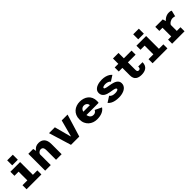

<svg xmlns="http://www.w3.org/2000/svg" viewBox="430 -2368 4029 4029"><g transform="rotate(-45 2445.0 -353.0)"><path d="M30.5 0V-120.5H174V-379.5H51V-500H339V-120.5H471V0ZM172.5 -717H339.5V-568H172.5Z M583 0V-500H727.5L748.5 -393.5V0ZM905.5 0V-277.5Q905.5 -315.5 898 -339Q890.5 -362.5 874.5 -373.2Q858.5 -384 834 -384Q815.5 -384 799.8 -377Q784 -370 772 -358.2Q760 -346.5 753 -332Q746 -317.5 744 -302L711.5 -320Q711.5 -353.5 722.5 -387Q733.5 -420.5 756.2 -448.8Q779 -477 813.2 -494Q847.5 -511 894 -511Q933 -511 965.2 -499Q997.5 -487 1021.5 -461.8Q1045.5 -436.5 1058.5 -397.2Q1071.5 -358 1071.5 -303V0Z M1349 0 1196.5 -500H1370L1468.5 -131.5H1475.5L1574 -500H1747.5L1595 0Z M2117 11Q2064.5 11 2016.5 -6Q1968.5 -23 1931.2 -56.2Q1894 -89.5 1872.2 -138.2Q1850.5 -187 1850.5 -251Q1850.5 -315 1871.8 -363.5Q1893 -412 1930.2 -445.2Q1967.5 -478.5 2015.8 -495.2Q2064 -512 2118.5 -512Q2172.5 -512 2221 -496.8Q2269.5 -481.5 2307 -450.5Q2344.5 -419.5 2365.8 -372.5Q2387 -325.5 2387 -262.5Q2387 -250.5 2385.5 -236.8Q2384 -223 2382 -213H1983.5V-308.5H2217Q2217 -309.5 2217 -310Q2217 -310.5 2217 -312Q2217 -333 2205.2 -351.5Q2193.5 -370 2172.2 -381.8Q2151 -393.5 2122 -393.5Q2101 -393.5 2081.8 -385.2Q2062.5 -377 2048.2 -360Q2034 -343 2026 -316.2Q2018 -289.5 2018 -252.5Q2018 -207 2031.2 -174.8Q2044.5 -142.5 2069 -125.5Q2093.5 -108.5 2127 -108.5Q2155 -108.5 2173.8 -118.5Q2192.5 -128.5 2203.2 -142Q2214 -155.5 2218.5 -166.5L2365.5 -95.5Q2350.5 -71 2327.5 -51.5Q2304.5 -32 2273.8 -18Q2243 -4 2203.8 3.5Q2164.5 11 2117 11Z M2765.5 11Q2705.5 11 2657.5 0.8Q2609.5 -9.5 2573.5 -29.8Q2537.5 -50 2514 -80L2642 -162.5Q2651.5 -149 2664.5 -139Q2677.5 -129 2693.8 -122.2Q2710 -115.5 2729.5 -112.5Q2749 -109.5 2771 -109.5Q2789.5 -109.5 2806.5 -112Q2823.5 -114.5 2836.5 -119.2Q2849.5 -124 2857 -131.2Q2864.5 -138.5 2864.5 -148.5Q2864.5 -161.5 2848.2 -170.8Q2832 -180 2800 -187.2Q2768 -194.5 2720 -201.5Q2683.5 -207 2649 -217.5Q2614.5 -228 2587.2 -246Q2560 -264 2544 -291.8Q2528 -319.5 2528 -358.5Q2528 -391 2541.8 -416Q2555.5 -441 2579.2 -459.2Q2603 -477.5 2634.5 -489.2Q2666 -501 2701 -506.5Q2736 -512 2771.5 -512Q2831 -512 2877 -498.8Q2923 -485.5 2954.5 -465.2Q2986 -445 3002 -424L2878.5 -345Q2872 -355.5 2860.5 -364.2Q2849 -373 2833.2 -379.5Q2817.5 -386 2799.5 -389.8Q2781.5 -393.5 2761.5 -393.5Q2745.5 -393.5 2730.2 -391.2Q2715 -389 2702.8 -384.8Q2690.5 -380.5 2683 -373.8Q2675.5 -367 2675.5 -357.5Q2675.5 -345 2690 -337.2Q2704.5 -329.5 2730.8 -324Q2757 -318.5 2793 -312.5Q2819.5 -308.5 2850.2 -302.5Q2881 -296.5 2910.5 -286Q2940 -275.5 2964 -259Q2988 -242.5 3002.8 -218Q3017.5 -193.5 3017.5 -159Q3017.5 -123.5 3003.5 -96Q2989.5 -68.5 2965.2 -48.2Q2941 -28 2908.8 -15Q2876.5 -2 2840 4.5Q2803.5 11 2765.5 11Z M3253.5 -156V-658.5H3417.5V-160.5Q3417.5 -135.5 3423 -121.8Q3428.5 -108 3438.2 -102.8Q3448 -97.5 3460.5 -97.5Q3473.5 -97.5 3484.5 -102.2Q3495.5 -107 3502.2 -121.2Q3509 -135.5 3509 -165H3637Q3637 -114.5 3620.8 -80.5Q3604.5 -46.5 3576.5 -26.8Q3548.5 -7 3513.2 1.8Q3478 10.5 3439.5 10.5Q3401 10.5 3367.5 2.5Q3334 -5.5 3308.2 -24.2Q3282.5 -43 3268 -75.2Q3253.5 -107.5 3253.5 -156ZM3146 -379.5V-500H3646V-379.5Z M3770.5 0V-120.5H3914V-379.5H3791V-500H4079V-120.5H4211V0ZM3912.5 -717H4079.5V-568H3912.5Z M4350.5 0V-120.5H4444.5V-379.5H4350.5V-500H4571.5L4609.5 -382V-120.5H4719V0ZM4606.5 -288.5 4554 -316.5Q4554 -351 4566.2 -381Q4578.5 -411 4599 -435Q4619.5 -459 4645.8 -476.2Q4672 -493.5 4700.8 -502.8Q4729.5 -512 4757 -512Q4796 -512 4813.5 -505.8Q4831 -499.5 4835 -496L4802 -360.5Q4798.5 -364 4782.5 -368.8Q4766.5 -373.5 4738.5 -373.5Q4716 -373.5 4695 -366.8Q4674 -360 4655.8 -348.2Q4637.5 -336.5 4624.5 -321.2Q4611.5 -306 4606.5 -288.5Z"/></g></svg>

Font: Trispace Thin
Style: Bold
Weight: 700
Version: Version 1.210